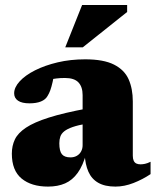

<svg xmlns="http://www.w3.org/2000/svg" viewBox="-20 -710 605 746"><path d="M319 -288.5V-230Q284 -224 262.5 -216.5Q241 -209 229.8 -200Q218.5 -191 214.5 -179.5Q210.5 -168 210.5 -153.5Q210.5 -123 220.5 -110.8Q230.5 -98.5 254 -98.5Q268 -98.5 278.8 -104.8Q289.5 -111 295.2 -121.8Q301 -132.5 301 -146V-340.5Q301 -372.5 284.8 -389.8Q268.5 -407 232.5 -407Q214 -407 199.8 -405.2Q185.5 -403.5 175.5 -401L193.5 -442Q189 -411.5 184.5 -391.8Q180 -372 175.5 -359.5Q171 -347 165 -337.5Q157 -323 139.2 -315.8Q121.5 -308.5 94.5 -308.5Q65 -308.5 50 -318.8Q35 -329 35 -347.5Q35 -370.5 56.5 -394Q78 -417.5 116.2 -436.8Q154.5 -456 204.2 -467.8Q254 -479.5 311 -479.5Q382.5 -479.5 423 -459Q463.5 -438.5 479.8 -401.8Q496 -365 496 -316V-105Q496 -93 499.5 -85.5Q503 -78 509.5 -74.8Q516 -71.5 526 -71.5Q534 -71.5 543.5 -73.5Q553 -75.5 565 -81.5V-33.5Q534.5 -13 498.8 1Q463 15 428.5 15Q387.5 15 361.8 0.2Q336 -14.5 323.5 -42.8Q311 -71 309 -111.5L315.5 -114.5Q302.5 -67 282 -38.5Q261.5 -10 233 2.5Q204.5 15 166.5 15Q102 15 64 -16.2Q26 -47.5 26 -113Q26 -143.5 37.8 -168.2Q49.5 -193 81 -214Q112.5 -235 170 -253.2Q227.5 -271.5 319 -288.5ZM233.5 -526 299 -690.5H474V-663.5L301.5 -526Z"/></svg>

Font: Newsreader ExtraBold
Style: Regular
Weight: 800
Designer: Hugues Gentile
Foundry: Production Type
Version: Version 1.003